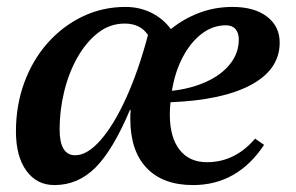

<svg xmlns="http://www.w3.org/2000/svg" viewBox="-20 -521 853 554"><path d="M137 13Q86 13 56 -28.5Q26 -70 26 -142Q26 -217 50 -282.5Q74 -348 117.5 -397Q161 -446 218.5 -473.5Q276 -501 342 -501Q383 -501 417 -484Q451 -467 473 -437Q510 -467 555 -484Q600 -501 651 -501Q714 -501 750.5 -473Q787 -445 787 -398Q787 -321 705 -276.5Q623 -232 472 -226Q470 -209 470 -191Q470 -125 498 -89Q526 -53 577 -53Q658 -53 716 -121L742 -103Q665 13 537 13Q450 13 403 -36.5Q356 -86 356 -178Q356 -191 357 -204H355Q306 -88 255.5 -37.5Q205 13 137 13ZM152 -148Q152 -73 197 -73Q232 -73 270.5 -117Q309 -161 344.5 -239.5Q380 -318 407 -420Q385 -453 340 -453Q297 -453 262.5 -426Q228 -399 203 -354.5Q178 -310 165 -256Q152 -202 152 -148ZM632 -448Q594 -448 562 -423.5Q530 -399 507.5 -356.5Q485 -314 476 -259Q531 -265 575 -285Q619 -305 644 -336.5Q669 -368 669 -407Q669 -426 659.5 -437Q650 -448 632 -448Z"/></svg>

Font: Platypi Medium
Style: Italic
Weight: 500
Italic angle: -13°
Designer: David Sargent
Foundry: Bolt Cutter Type
Version: Version 1.200; ttfautohint (v1.8.4.7-5d5b)